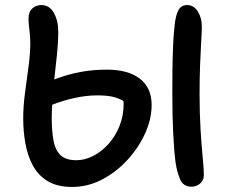

<svg xmlns="http://www.w3.org/2000/svg" viewBox="-20 -729 898 761"><path d="M266 12Q207 12 169 -11Q131 -34 110 -73.5Q89 -113 80.5 -161Q72 -209 72 -260Q72 -307 79 -360Q86 -413 93 -464.5Q100 -516 100 -557Q100 -585 96.5 -611Q93 -637 93 -655Q93 -682 108 -695.5Q123 -709 144 -709Q176 -709 193.5 -678Q211 -647 211 -601Q211 -563 206 -514.5Q201 -466 195 -414Q247 -434 297.5 -443.5Q348 -453 403 -453Q488 -453 534.5 -417Q581 -381 581 -313Q581 -257 555 -200Q529 -143 485 -95Q441 -47 384.5 -17.5Q328 12 266 12ZM739 11Q707 11 694.5 -17Q682 -45 676 -84Q670 -129 666.5 -200.5Q663 -272 663 -357Q663 -402 663.5 -451.5Q664 -501 666 -547Q668 -593 672 -627Q676 -668 687 -688.5Q698 -709 722 -709Q748 -709 764 -683.5Q780 -658 780 -624Q780 -606 777.5 -565.5Q775 -525 773 -471Q771 -417 771 -357Q771 -279 775 -214.5Q779 -150 783.5 -104Q788 -58 788 -36Q788 -14 773 -1.5Q758 11 739 11ZM185 -263Q185 -210 192 -172Q199 -134 220 -114Q241 -94 283 -94Q317 -94 350.5 -111.5Q384 -129 411 -159.5Q438 -190 454 -230.5Q470 -271 470 -316Q470 -324 469 -329Q450 -340 426.5 -345.5Q403 -351 365 -351Q323 -351 277 -341Q231 -331 187 -314Q185 -286 185 -263Z"/></svg>

Font: Shantell Sans Normal
Style: Regular
Weight: 500
Designer: Stephen Nixon, Anya Danilova, Shantell Martin
Foundry: Arrow Type
Version: Version 1.009;[a7da0bfa3]